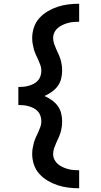

<svg xmlns="http://www.w3.org/2000/svg" viewBox="-20 -853 540 1026"><path d="M403 153Q374 153 345 149.5Q316 146 288.5 137Q261 128 235.5 113Q210 98 190.5 76.5Q171 55 161.5 27Q152 -1 152 -30Q152 -46 154.5 -61Q157 -76 161 -90.5Q165 -105 171.5 -119Q178 -133 184.5 -147Q191 -161 196 -175.5Q201 -190 201 -205Q201 -219 196.5 -233Q192 -247 182.5 -257.5Q173 -268 160.5 -274.5Q148 -281 134.5 -285Q121 -289 106.5 -290.5Q92 -292 78 -292V-388Q92 -388 106.5 -389.5Q121 -391 134.5 -395Q148 -399 160.5 -405.5Q173 -412 182.5 -422.5Q192 -433 196.5 -447Q201 -461 201 -475Q201 -490 196 -504.5Q191 -519 184.5 -533Q178 -547 171.5 -561Q165 -575 161 -589.5Q157 -604 154.5 -619Q152 -634 152 -650Q152 -679 161.5 -707Q171 -735 190.5 -756.5Q210 -778 235.5 -793Q261 -808 288.5 -817Q316 -826 345 -829.5Q374 -833 403 -833V-737Q387 -737 372 -735.5Q357 -734 342.5 -730Q328 -726 314 -719.5Q300 -713 288.5 -703Q277 -693 270.5 -679Q264 -665 264 -650Q264 -634 269 -619.5Q274 -605 280 -591.5Q286 -578 292.5 -564Q299 -550 303.5 -535Q308 -520 310 -505Q312 -490 312 -475Q312 -453 306.5 -431.5Q301 -410 288 -392.5Q275 -375 256.5 -362Q238 -349 218 -340Q238 -331 256.5 -318Q275 -305 288 -287.5Q301 -270 306.5 -248.5Q312 -227 312 -205Q312 -190 310 -175Q308 -160 303.5 -145Q299 -130 292.5 -116Q286 -102 280 -88.5Q274 -75 269 -60.5Q264 -46 264 -30Q264 -15 270.5 -1Q277 13 288.5 23Q300 33 314 39.5Q328 46 342.5 50Q357 54 372 55.5Q387 57 403 57Z"/></svg>

Font: Iosevka Curly
Style: Bold
Weight: 700
Monospace: yes
Designer: Belleve Invis
Foundry: Belleve Invis
Version: Version 22.1.2; ttfautohint (v1.8.4)